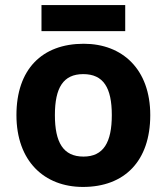

<svg xmlns="http://www.w3.org/2000/svg" viewBox="-20 -729 659 759"><path d="M475 -709H144V-606H475ZM574 -274C574 -455 464 -556 311 -556C146 -556 45 -455 45 -274C45 -92 155 10 308 10C472 10 574 -92 574 -274ZM197 -274C197 -382 230 -436 309 -436C389 -436 422 -382 422 -274C422 -166 389 -110 310 -110C230 -110 197 -166 197 -274Z"/></svg>

Font: Noto Sans Javanese
Style: Bold
Weight: 700
Designer: Monotype Design Team
Foundry: Monotype Imaging Inc.
Version: Version 2.005